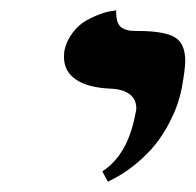

<svg xmlns="http://www.w3.org/2000/svg" viewBox="-20 -582 379 372"><path d="M189 -230 178.2 -250Q227.5 -281.7 242.2 -360.8Q244.1 -368.7 244.1 -372.1Q244.1 -389.6 231.2 -399.4Q218.3 -409.2 194.8 -410.2Q150.4 -412.1 127.4 -427.7Q104 -443.4 104 -471.2Q104 -480 105 -484.9Q109.4 -503.9 121.1 -519Q132.8 -534.2 146.7 -542Q160.6 -549.8 174.1 -554.7Q187.5 -559.6 196.3 -560.5L205.1 -562V-558.1Q205.1 -545.4 208.5 -537.6Q211.9 -529.8 218.8 -526.6Q225.6 -523.4 231.2 -522.7Q236.8 -522 246.1 -522Q297.9 -522 318.4 -510Q338.9 -498 338.9 -463.9Q338.9 -448.7 332 -410.2Q329.1 -396 324 -380.6Q318.8 -365.2 307.9 -343.8Q296.9 -322.3 281.7 -303Q266.6 -283.7 242.4 -263.7Q218.3 -243.7 189 -230Z"/></svg>

Font: Linux Libertine G
Style: Semibold Italic
Weight: 600
Italic angle: -11.5°
Designer: Philipp H. Poll
Foundry: Philipp H. Poll
Version: Version 5.1.1